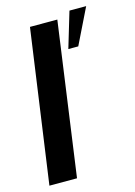

<svg xmlns="http://www.w3.org/2000/svg" viewBox="-104 -710 537 766"><g transform="rotate(-15 165.0 -327.0)"><path d="M3 0 92 -632H205L117 0ZM217 -507 261 -654H330L258 -507Z"/></g></svg>

Font: Alumni Sans Thin
Style: Bold Italic
Weight: 700
Italic angle: -8°
Version: Version 1.016